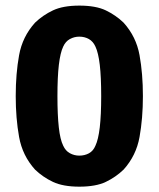

<svg xmlns="http://www.w3.org/2000/svg" viewBox="-20 -668 580 702"><path d="M37.5 -316.5Q37.5 -398.5 49.8 -466.2Q62 -534 108 -585Q136.5 -612.5 173.5 -630Q210.5 -647.5 270 -647.5Q330.5 -647.5 367 -630Q403.5 -612.5 432 -585Q478 -534 490.2 -466.2Q502.5 -398.5 502.5 -316.5Q502.5 -235.5 490.2 -167.2Q478 -99 432 -48Q403.5 -20.5 367 -3Q330.5 14.5 270 14.5Q210.5 14.5 173.5 -3Q136.5 -20.5 108 -48Q62 -99 49.8 -167.2Q37.5 -235.5 37.5 -316.5ZM190 -316.5Q190 -247.5 195 -202.5Q200 -157.5 211 -135.5Q219.5 -116.5 235.5 -107.8Q251.5 -99 270 -99Q289.5 -99 305.2 -107.5Q321 -116 329 -135.5Q339.5 -157.5 344.8 -202.5Q350 -247.5 350 -316.5Q350 -386.5 344.8 -431Q339.5 -475.5 329 -497.5Q320.5 -516.5 305 -525.2Q289.5 -534 270 -534Q251.5 -534 235.5 -525.2Q219.5 -516.5 211 -497.5Q200.5 -475.5 195.2 -431Q190 -386.5 190 -316.5Z"/></svg>

Font: Signika Negative Light
Style: Bold
Weight: 700
Version: Version 2.001